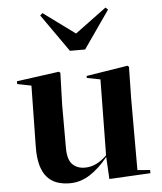

<svg xmlns="http://www.w3.org/2000/svg" viewBox="-58 -897 806 956"><g transform="rotate(-5 345.5 -419.0)"><path d="M593 -27 656 -22V-6L450 5L444 -106Q401 -52 353.5 -21.5Q306 9 253 9Q217 9 188.5 -1Q160 -11 139.5 -34Q119 -57 108.5 -95Q98 -133 99 -189L104 -492L34 -506V-520L246 -549L253 -543L248 -384V-174Q247 -112 270.5 -87Q294 -62 334 -62Q365 -62 392.5 -76Q420 -90 444 -114L449 -493L382 -506V-516L589 -549L596 -543L593 -384ZM386 -648H310L178 -836L190 -847L348 -731L505 -847L517 -836Z"/></g></svg>

Font: XinYuGongZhangJiaSongA
Style: Regular
Weight: 900
Designer: XinYuGong
Foundry: Adobe Systems Incorporated
Version: Version 1.00